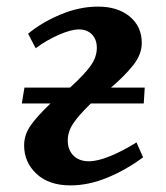

<svg xmlns="http://www.w3.org/2000/svg" viewBox="-20 -547 501 581"><path d="M415 -234H255Q217 -197 201 -172.5Q185 -148 185 -122Q185 -94 202 -76.5Q219 -59 249 -59Q276 -59 314.5 -75Q353 -91 393 -116L413 -71Q362 -33 305 -9.5Q248 14 193 14Q128 14 90.5 -21Q53 -56 53 -107Q53 -139 72.5 -167Q92 -195 133 -234H46L54 -282H192Q237 -323 255 -349Q273 -375 273 -402Q273 -428 258 -443Q243 -458 219 -458Q195 -458 157.5 -441.5Q120 -425 88 -401L65 -445Q106 -479 163 -503Q220 -527 277 -527Q336 -527 372.5 -497Q409 -467 409 -417Q409 -382 382.5 -349Q356 -316 316 -282H418Z"/></svg>

Font: Literata 36pt SemiBold
Style: Italic
Weight: 600
Italic angle: -2°
Designer: Latin by Veronika Burian and Jose Scaglione. Greek by Irene Vlachou. Cyrillic by Vera Evstafieva
Foundry: TypeTogether
Version: Version 3.002